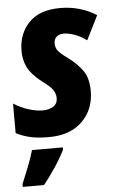

<svg xmlns="http://www.w3.org/2000/svg" viewBox="-55 -597 519 856"><g transform="rotate(-5 204.5 -169.0)"><path d="M147 10Q97 10 63 2Q29 -6 1 -21V-153Q32 -133 66.5 -122Q101 -111 132 -111Q158 -111 177.5 -123Q197 -135 197 -161Q197 -178 186.5 -195.5Q176 -213 137 -241Q93 -275 76 -308.5Q59 -342 59 -383Q59 -459 106.5 -509Q154 -559 247 -559Q294 -559 335.5 -546.5Q377 -534 409 -513L355 -405Q330 -424 302 -434Q274 -444 253 -444Q233 -444 221 -433.5Q209 -423 209 -403Q209 -385 219.5 -371Q230 -357 265 -332Q306 -301 328.5 -268Q351 -235 351 -178Q351 -96 297 -43Q243 10 147 10ZM12 208Q24 179 41 136.5Q58 94 67 61H205V71Q188 106 160.5 147.5Q133 189 107 221H12Z"/></g></svg>

Font: Noto Sans Condensed ExtraBold
Style: Italic
Weight: 800
Width: 3
Italic angle: -12°
Designer: Monotype Design Team
Foundry: Monotype Imaging Inc.
Version: Version 2.013; ttfautohint (v1.8.4.7-5d5b)